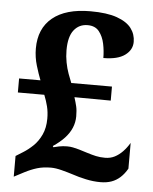

<svg xmlns="http://www.w3.org/2000/svg" viewBox="-53 -769 665 832"><g transform="rotate(5 279.5 -352.5)"><path d="M414 10Q383 10 350.5 3Q318 -4 295 -12Q270 -20 243 -27Q216 -34 196 -34Q162 -34 135.5 -26Q109 -18 82 -4L38 19V-71L70 -91Q91 -104 112 -124Q133 -144 147 -174Q161 -204 161 -244Q161 -273 155 -297Q149 -321 139 -346H24V-407H117Q107 -432 96 -468.5Q85 -505 85 -543Q85 -630 142.5 -677Q200 -724 307 -724Q379 -724 422.5 -708.5Q466 -693 485.5 -667Q505 -641 505 -608Q505 -573 473.5 -550Q442 -527 380 -527Q380 -558 373.5 -589Q367 -620 350 -641.5Q333 -663 300 -663Q263 -663 240.5 -634.5Q218 -606 218 -547Q218 -520 223 -494Q228 -468 236 -446Q244 -424 251 -407H428V-346L270 -347Q277 -325 281 -308Q285 -291 285 -265Q285 -239 275 -215Q265 -191 245 -169.5Q225 -148 195 -128L198 -123Q204 -125 221.5 -128.5Q239 -132 257 -132Q271 -132 283 -129.5Q295 -127 309.5 -123Q324 -119 345 -112Q367 -105 385 -101Q403 -97 425 -97Q448 -97 466.5 -106.5Q485 -116 501 -132.5Q517 -149 530 -171V-59Q517 -36 500 -20.5Q483 -5 462 2.5Q441 10 414 10Z"/></g></svg>

Font: Noto Serif Armenian
Style: Bold
Weight: 700
Version: Version 2.007